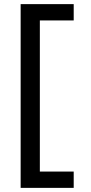

<svg xmlns="http://www.w3.org/2000/svg" viewBox="-20 -720 443 930"><path d="M80 190V-700H337V-621H173V111H337V190Z"/></svg>

Font: Lexend Deca
Style: Regular
Weight: 400
Designer: Bonnie Shaver-Troup, Thomas Jockin
Foundry: Lexend
Version: Version 1.008; ttfautohint (v1.8.4.7-5d5b)